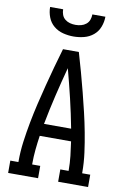

<svg xmlns="http://www.w3.org/2000/svg" viewBox="-102 -1014 705 1074"><g transform="rotate(10 250.0 -477.5)"><path d="M23 0V-70H69V-74Q69 -130 76.5 -186Q84 -242 94.5 -297.5Q105 -353 118 -408Q131 -463 145 -517.5Q159 -572 174 -626.5Q189 -681 205 -735H295Q311 -681 326 -626.5Q341 -572 355 -517.5Q369 -463 382 -408Q395 -353 405.5 -297.5Q416 -242 423.5 -186Q431 -130 431 -74V-70H477V0H307V-70H354V-74Q354 -114 349.5 -154.5Q345 -195 339 -235H161Q155 -195 151 -154.5Q147 -114 147 -74V-70H193V0ZM173 -305H327Q311 -389 291.5 -471Q272 -553 250 -635Q228 -553 208.5 -471Q189 -389 173 -305ZM250 -815Q220 -815 190.5 -822.5Q161 -830 138 -849Q115 -868 104 -896.5Q93 -925 93 -955H167Q167 -939 172.5 -924Q178 -909 190.5 -899Q203 -889 218.5 -885Q234 -881 250 -881Q266 -881 281.5 -885Q297 -889 309.5 -899Q322 -909 327.5 -924Q333 -939 333 -955H407Q407 -925 396 -896.5Q385 -868 362 -849Q339 -830 309.5 -822.5Q280 -815 250 -815Z"/></g></svg>

Font: Iosevka Curly Slab
Style: Regular
Weight: 400
Monospace: yes
Designer: Belleve Invis
Foundry: Belleve Invis
Version: Version 22.1.2; ttfautohint (v1.8.4)